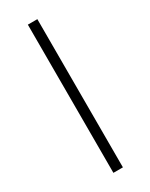

<svg xmlns="http://www.w3.org/2000/svg" viewBox="-173 -678 562 717"><g transform="rotate(-30 108.5 -319.5)"><path d="M129 -639V0H88V-639Z"/></g></svg>

Font: Anek Kannada Medium ExtraLight
Style: Regular
Weight: 250
Version: Version 1.003